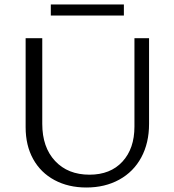

<svg xmlns="http://www.w3.org/2000/svg" viewBox="-20 -828 775 854"><path d="M206 -808H531V-759H206ZM94 -262V-658H168V-277Q168 -173 225 -112Q282 -51 378 -51Q471 -51 524.5 -109Q578 -167 578 -265V-658H643V-277Q643 -192 608.5 -128Q574 -64 510.5 -29Q447 6 364 6Q284 6 222.5 -27Q161 -60 127.5 -120.5Q94 -181 94 -262Z"/></svg>

Font: Ysabeau Infant
Style: Regular
Weight: 400
Designer: Christian Thalmann (Catharsis Fonts)
Version: Version 0.003